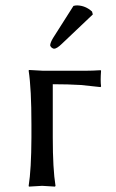

<svg xmlns="http://www.w3.org/2000/svg" viewBox="-20 -693 432 716"><path d="M253.9 -670.9Q260.3 -672.9 268.1 -672.9Q299.3 -671.9 323.2 -649.9L326.2 -639.2L210.9 -529.8Q191.9 -511.2 181.2 -511.2Q169.9 -514.2 167 -523.9Q168 -535.2 178.2 -551.8ZM97.2 -229Q97.2 -361.8 86.9 -429.2L87.9 -432.1Q89.8 -432.1 140.1 -429.2H299.8Q325.2 -429.2 355 -431.2L356.9 -429.2Q354 -391.6 356.9 -371.1L355 -368.2Q355 -368.2 282.2 -376Q233.9 -378.9 176.8 -378.9V-180.2Q176.8 -63 187 0L185.1 2.9Q183.1 2.9 137.2 0L87.9 2.9L86.9 0Q96.7 -61 97.2 -180.2Z"/></svg>

Font: Linux Biolinum Capitals O
Style: Small Caps
Weight: 400
Designer: Philipp H. Poll
Foundry: Philipp H. Poll
Version: Version 1.0.4